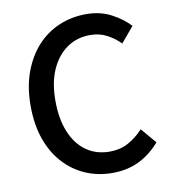

<svg xmlns="http://www.w3.org/2000/svg" viewBox="-85 -823 815 911"><g transform="rotate(-10 323.0 -368.0)"><path d="M384 14Q315 14 255.5 -11.5Q196 -37 151 -86Q106 -135 81 -205.5Q56 -276 56 -367Q56 -457 82 -528Q108 -599 153 -648.5Q198 -698 259 -724Q320 -750 390 -750Q458 -750 511 -722Q564 -694 598 -657L536 -583Q507 -612 471.5 -630.5Q436 -649 392 -649Q328 -649 279.5 -615Q231 -581 203.5 -519Q176 -457 176 -370Q176 -283 202 -219.5Q228 -156 276 -122Q324 -88 389 -88Q439 -88 478.5 -109.5Q518 -131 551 -167L614 -93Q569 -41 512.5 -13.5Q456 14 384 14Z"/></g></svg>

Font: Noto Sans SC Thin Medium
Style: Regular
Weight: 500
Version: Version 2.004-H2;hotconv 1.0.118;makeotfexe 2.5.65603